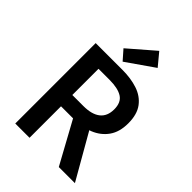

<svg xmlns="http://www.w3.org/2000/svg" viewBox="-252 -992 1104 1104"><g transform="rotate(45 300.0 -440.5)"><path d="M84 0V-654H302Q370 -654 424.5 -636Q479 -618 511 -575.5Q543 -533 543 -460Q543 -390 511 -345Q479 -300 424.5 -278Q370 -256 302 -256H200V0ZM200 -348H290Q358 -348 393.5 -376Q429 -404 429 -460Q429 -516 393.5 -538.5Q358 -561 290 -561H200ZM281 -287 365 -356 569 0H438ZM269 -688 218 -746 374 -881 437 -805Z"/></g></svg>

Font: Source Code Pro ExtraLight SemiBold
Style: Regular
Weight: 600
Monospace: yes
Version: Version 1.018;hotconv 1.0.116;makeotfexe 2.5.65601